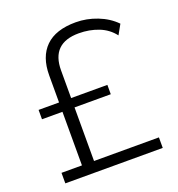

<svg xmlns="http://www.w3.org/2000/svg" viewBox="-129 -820 859 926"><g transform="rotate(-20 300.0 -356.5)"><path d="M49 0V-54H154V-329H49V-377H154V-516Q154 -611 206 -662Q258 -713 361 -713Q417 -713 471 -692Q525 -671 562 -633L534 -583Q504 -622 457.5 -640Q411 -658 357 -658Q216 -658 216 -519V-377H402V-329H216V-54H549V0Z"/></g></svg>

Font: Nunito Sans Light
Style: Regular
Weight: 300
Designer: Vernon Adams
Foundry: Vernon Adams
Version: Version 3.101; ttfautohint (v1.8.4.7-5d5b);gftools[0.9.27]